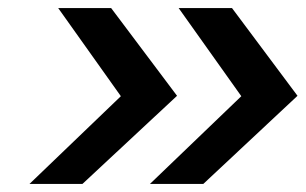

<svg xmlns="http://www.w3.org/2000/svg" viewBox="-20 -548 756 475"><path d="M124 -528H255L418 -311L184 -93H53L279 -310ZM422 -528H554L716 -311L483 -93H351L577 -310Z"/></svg>

Font: Be Vietnam
Style: Bold Italic
Weight: 700
Italic angle: -9.66701°
Designer: Gabriel Lam
Foundry: TypeRant
Version: Version 3.000